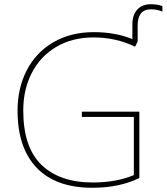

<svg xmlns="http://www.w3.org/2000/svg" viewBox="-20 -878 788 908"><path d="M748 -849V-823Q724 -834 694 -834Q631 -834 631 -757V-682L619 -657Q528 -701 423 -701Q322 -701 246.5 -656.5Q171 -612 130.5 -533.5Q90 -455 90 -356Q90 -181 176.5 -98Q263 -15 419 -15Q530 -15 613 -50V-325H367V-350H639V-36Q544 10 417 10Q244 10 153.5 -84.5Q63 -179 63 -355Q63 -461 106.5 -545.5Q150 -630 232 -678Q314 -726 424 -726Q526 -726 606 -693V-762Q606 -808 629.5 -833Q653 -858 692 -858Q726 -858 748 -849Z"/></svg>

Font: Noto Sans UI Thin
Style: Regular
Weight: 250
Designer: Monotype Design Team
Foundry: Monotype Imaging Inc.
Version: Version 1.001